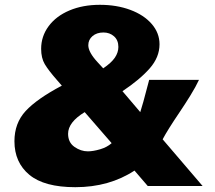

<svg xmlns="http://www.w3.org/2000/svg" viewBox="-20 -773 894 798"><path d="M643 -589Q643 -535 602 -488.5Q561 -442 489 -394L563 -307Q566 -319 576 -351Q597 -428 600 -441H807Q794 -413 771.5 -376.5Q749 -340 726 -306Q676 -232 656 -194L822 0H594L539 -64Q434 5 293 5Q164 5 102 -46.5Q40 -98 40 -186Q40 -261 86.5 -311.5Q133 -362 237 -417L217 -440Q181 -481 166 -506.5Q151 -532 151 -570Q151 -622 182 -664Q213 -706 268.5 -729.5Q324 -753 395 -753Q465 -753 521.5 -732Q578 -711 610.5 -673.5Q643 -636 643 -589ZM347 -585Q347 -556 386 -514L409 -489Q443 -512 457.5 -533.5Q472 -555 472 -578Q472 -606 454 -622Q436 -638 410 -638Q382 -638 364.5 -623Q347 -608 347 -585ZM263 -217Q263 -181 289.5 -162.5Q316 -144 345 -144Q367 -144 396 -152.5Q425 -161 444 -178L332 -307Q263 -265 263 -217Z"/></svg>

Font: Morrison Black
Style: Regular
Weight: 900
Designer: Pablo Impallari, Rodrigo Fuenzalida (Modified by Dan O. Williams)
Version: Version 0.03;June 6, 2019;FontCreator 11.5.0.2425 64-bit; tt